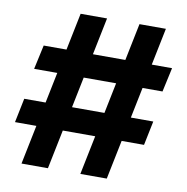

<svg xmlns="http://www.w3.org/2000/svg" viewBox="-79 -782 834 858"><g transform="rotate(10 338.0 -352.5)"><path d="M461.2 0H341.3L485.3 -705H605.2ZM56.4 -426.6 80.4 -536.5H662.9L638.9 -426.6ZM194.2 0H74.3L218.3 -705H338.2ZM13.5 -177.3 36.1 -287.2H621.6L599 -177.3Z"/></g></svg>

Font: TikTok Sans Light
Style: Regular
Weight: 300
Version: Version 4.000